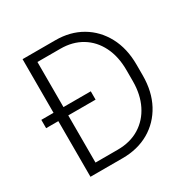

<svg xmlns="http://www.w3.org/2000/svg" viewBox="-160 -858 990 1005"><g transform="rotate(-30 335.0 -355.5)"><path d="M299.3 0H105V-336.4H31.2V-386.7H105V-710.9H303.7Q392.6 -710.9 460.9 -670.9Q529.3 -630.9 568.4 -558.1Q607.4 -485.4 607.4 -387.7V-323.2Q607.4 -225.6 568.4 -152.8Q529.3 -80.1 460 -40Q390.6 0 299.3 0ZM330.1 -386.7V-336.4H165V-51.3H299.3Q375.5 -51.3 431.2 -85.7Q486.8 -120.1 517.1 -181.2Q547.4 -242.2 547.4 -323.2V-389.2Q547.4 -471.2 517.1 -532Q486.8 -592.8 431.9 -626Q377 -659.2 303.7 -659.2H165V-386.7Z"/></g></svg>

Font: Vazirmatn RD FD ExtraLight
Style: Regular
Weight: 200
Designer: Saber Rastikerdar
Foundry: Saber Rastikerdar
Version: Version 33.003